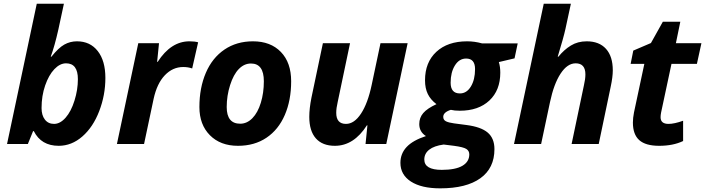

<svg xmlns="http://www.w3.org/2000/svg" viewBox="-20 -780 3819 1040"><path d="M397 -556.2Q468.3 -556.2 509.5 -503.4Q550.8 -450.7 550.8 -357.9Q550.8 -265.1 517.6 -178.5Q484.4 -91.8 426.3 -41Q368.2 9.8 297.9 9.8Q203.1 9.8 163.1 -69.8H159.2L130.9 0H18.1L179.2 -759.8H326.2L295.9 -619.1Q275.9 -530.3 254.9 -473.1H258.8Q296.9 -521 328.4 -538.6Q359.9 -556.2 397 -556.2ZM337.9 -437Q304.7 -437 274.4 -405.3Q244.1 -373.5 224.6 -317.1Q205.1 -260.7 205.1 -194.8Q205.1 -155.8 223.1 -132.3Q241.2 -108.9 272.9 -108.9Q305.7 -108.9 335.4 -142.6Q365.2 -176.3 383.5 -235.1Q401.9 -293.9 401.9 -351.1Q401.9 -437 337.9 -437Z M1006.3 -556.2Q1035.2 -556.2 1053.2 -550.8L1021 -409.2Q999 -417 972.2 -417Q915.5 -417 872.8 -372.3Q830.1 -327.6 812 -244.1L760.3 0H613.3L729 -545.9H841.3L831.1 -444.8H834Q905.8 -556.2 1006.3 -556.2Z M1409.2 -339.8Q1409.2 -436 1339.4 -436Q1302.7 -436 1273.7 -406.2Q1244.6 -376.5 1226.3 -318.8Q1208 -261.2 1208 -200.2Q1208 -109.9 1281.2 -109.9Q1317.9 -109.9 1347.2 -139.9Q1376.5 -169.9 1392.8 -223.4Q1409.2 -276.9 1409.2 -339.8ZM1557.1 -339.8Q1557.1 -236.8 1522.7 -157.2Q1488.3 -77.6 1423.3 -33.9Q1358.4 9.8 1269 9.8Q1173.8 9.8 1116.9 -47.6Q1060.1 -105 1060.1 -200.2Q1060.1 -304.2 1095 -385.5Q1129.9 -466.8 1195.8 -511.5Q1261.7 -556.2 1350.1 -556.2Q1445.8 -556.2 1501.5 -498.5Q1557.1 -440.9 1557.1 -339.8Z M1729 -545.9H1876L1809.1 -227.1Q1801.3 -193.8 1801.3 -168.9Q1801.3 -108.9 1854 -108.9Q1898.9 -108.9 1935.5 -164.6Q1972.2 -220.2 1993.2 -319.8L2041 -545.9H2188L2072.3 0H1960L1970.2 -101.1H1967.3Q1896.5 9.8 1793.9 9.8Q1726.6 9.8 1690.9 -30.5Q1655.3 -70.8 1655.3 -147Q1655.3 -192.4 1667 -251Z M2784.2 -544.9 2767.1 -463.9 2682.1 -443.8Q2689.9 -418.5 2689.9 -386.2Q2689.9 -291 2630.9 -235.6Q2571.8 -180.2 2470.2 -180.2Q2441.4 -180.2 2421.9 -185.1Q2380.9 -171.9 2380.9 -147Q2380.9 -130.4 2395.5 -123Q2410.2 -115.7 2439 -111.8L2505.9 -103Q2585.4 -92.8 2621.8 -61.8Q2658.2 -30.8 2658.2 27.8Q2658.2 130.9 2582 185.5Q2505.9 240.2 2364.3 240.2Q2262.7 240.2 2205.8 203.4Q2148.9 166.5 2148.9 102.1Q2148.9 52.2 2182.4 16.4Q2215.8 -19.5 2287.1 -43Q2251 -65.9 2251 -107.9Q2251 -142.6 2272.7 -167.7Q2294.4 -192.9 2344.2 -215.8Q2312.5 -239.7 2297.4 -270.5Q2282.2 -301.3 2282.2 -345.2Q2282.2 -442.4 2343.5 -499.3Q2404.8 -556.2 2510.3 -556.2Q2550.8 -556.2 2591.3 -544.9ZM2383.3 2.9Q2331.5 9.8 2304.9 30.8Q2278.3 51.8 2278.3 84Q2278.3 140.1 2373 140.1Q2446.8 140.1 2484.4 118.2Q2522 96.2 2522 56.2Q2522 37.1 2506.1 26.9Q2490.2 16.6 2439 9.8ZM2504.9 -462.9Q2467.3 -462.9 2444.1 -425.5Q2420.9 -388.2 2420.9 -332Q2420.9 -273.9 2471.2 -273.9Q2507.8 -273.9 2530.5 -311.3Q2553.2 -348.6 2553.2 -405.8Q2553.2 -462.9 2504.9 -462.9Z M3223.1 0H3076.2L3143.1 -318.8Q3150.9 -352.1 3150.9 -377Q3150.9 -437 3098.1 -437Q3053.2 -437 3016.6 -381.3Q2980 -325.7 2959 -226.1L2911.1 0H2764.2L2925.3 -759.8H3072.3Q3053.2 -671.4 3043 -624Q3032.7 -576.7 3001 -473.1H3004.9Q3035.2 -510.7 3072.3 -533.4Q3109.4 -556.2 3158.2 -556.2Q3225.6 -556.2 3262.5 -515.4Q3299.3 -474.6 3299.3 -398.9Q3299.3 -363.3 3288.1 -311Z M3601.1 -108.9Q3632.8 -108.9 3680.2 -126V-16.1Q3626 9.8 3550.3 9.8Q3477.1 9.8 3442.6 -21Q3408.2 -51.8 3408.2 -116.2Q3408.2 -140.6 3414.1 -170.9L3470.2 -434.1H3396L3410.2 -505.9L3505.9 -546.9L3570.3 -662.1H3665L3641.1 -545.9H3779.3L3754.9 -434.1H3617.2L3561 -170.9Q3558.1 -156.2 3558.1 -145Q3558.1 -108.9 3601.1 -108.9Z"/></svg>

Font: CAA NEO Sans
Style: Bold Italic
Weight: 700
Italic angle: -12°
Version: Version 1.10